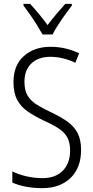

<svg xmlns="http://www.w3.org/2000/svg" viewBox="-20 -1018 485 997"><path d="M401 -240Q401 -146 346 -93.5Q291 -41 200 -41Q110 -41 44 -70V-128Q76 -112 117.5 -102.5Q159 -93 200 -93Q269 -93 306.5 -132Q344 -171 344 -236Q344 -278 329.5 -304.5Q315 -331 284.5 -351Q254 -371 205 -393Q159 -415 124 -439Q89 -463 69.5 -499Q50 -535 50 -592Q50 -679 104 -727Q158 -775 242 -775Q285 -775 323 -765.5Q361 -756 391 -741L371 -692Q338 -708 305 -715.5Q272 -723 242 -723Q179 -723 143 -688.5Q107 -654 107 -594Q107 -550 122.5 -523Q138 -496 168 -476.5Q198 -457 241 -437Q292 -413 328 -388Q364 -363 382.5 -328Q401 -293 401 -240ZM201 -839Q188 -862 171 -889.5Q154 -917 135.5 -943Q117 -969 102 -989V-998H136Q157 -976 181.5 -946.5Q206 -917 227 -888Q250 -918 271.5 -943.5Q293 -969 319 -998H353V-989Q329 -958 299.5 -915.5Q270 -873 253 -839Z"/></svg>

Font: Noto Sans Tamil UI Condensed Light
Style: Regular
Weight: 300
Width: 3
Designer: Jelle Bosma - Monotype Design Team
Foundry: Monotype Imaging Inc.
Version: Version 2.004; ttfautohint (v1.8.4.7-5d5b)